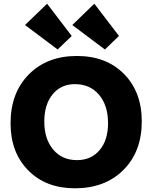

<svg xmlns="http://www.w3.org/2000/svg" viewBox="-20 -1006 822 1036"><path d="M546 -739 370 -871 489 -986 622 -812ZM291 -739 115 -871 234 -986 367 -812ZM384 10Q228 10 132.5 -86.5Q37 -183 37 -341Q37 -505 135.5 -604.5Q234 -704 395 -704Q553 -704 649 -607Q745 -510 745 -351Q745 -188 646 -89Q547 10 384 10ZM395 -142Q472 -142 517.5 -196Q563 -250 563 -341Q563 -437 514.5 -494.5Q466 -552 384 -552Q309 -552 264 -497Q219 -442 219 -351Q219 -256 267 -199Q315 -142 395 -142Z"/></svg>

Font: Cantarell Extra Bold
Style: Regular
Weight: 800
Designer: Dave Crossland, Nikolaus Waxweiler, Florian Fecher, Jacques Le Bailly, Eben Sorkin, Alexei Vanyashin, Alexios Zavras, Em
Version: Version 0.303